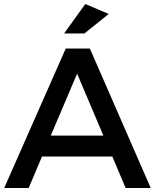

<svg xmlns="http://www.w3.org/2000/svg" viewBox="-20 -944 778 964"><path d="M1 0 310.1 -700.2H431.2L736.8 0H610.8L543.9 -158.2H190.9L124 0ZM234.9 -263.2H499L367.2 -574.2ZM301.8 -775.9 408.2 -923.8 525.9 -874 403.8 -775.9Z"/></svg>

Font: Trueno
Style: Regular
Weight: 400
Designer: Julieta Ulanovsky
Foundry: Julieta Ulanovsky
Version: Version 3.001b | FøM Fix